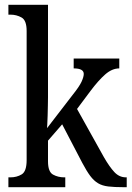

<svg xmlns="http://www.w3.org/2000/svg" viewBox="-20 -780 548 800"><path d="M15 0V-41H23Q50 -41 70.5 -53.5Q91 -66 91 -113V-651Q91 -695 70 -707Q49 -719 23 -719H15V-760H180V-375Q180 -361 179.5 -340.5Q179 -320 178.5 -298.5Q178 -277 177 -262Q176 -247 176 -246L283 -385Q311 -420 320 -440Q329 -460 329 -472Q329 -495 287 -495V-536H477V-495Q447 -495 418.5 -470Q390 -445 357 -401L301 -326L413 -125Q436 -85 456.5 -63Q477 -41 505 -41H508V0H496Q457 0 431.5 -3Q406 -6 388.5 -16.5Q371 -27 356 -47Q341 -67 323 -101L239 -262L180 -194V-108Q180 -64 201 -52.5Q222 -41 248 -41H252V0Z"/></svg>

Font: Noto Serif Sinhala Condensed
Style: Regular
Weight: 400
Width: 3
Designer: Jelle Bosma - Monotype Design Team
Foundry: Monotype Imaging Inc.
Version: Version 2.007; ttfautohint (v1.8.4.7-5d5b)